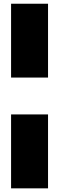

<svg xmlns="http://www.w3.org/2000/svg" viewBox="-20 -780 320 1040"><path d="M240.2 -160.2V240.2H40V-160.2ZM40 -359.9V-759.8H240.2V-359.9Z"/></svg>

Font: Zantroke
Style: Regular
Weight: 500
Foundry: gluk
Version: Version 0.36